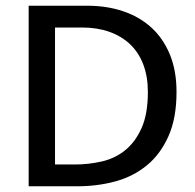

<svg xmlns="http://www.w3.org/2000/svg" viewBox="-20 -650 682 670"><path d="M285 -630Q352 -630 409 -611Q466 -592 507.5 -554.5Q549 -517 572.5 -460.5Q596 -404 596 -329Q596 -238 568 -175Q540 -112 492.5 -73Q445 -34 382.5 -17Q320 0 250 0H80V-630ZM172 -76H241Q289 -76 335 -86.5Q381 -97 416.5 -125.5Q452 -154 474 -203Q496 -252 496 -329Q496 -383 480 -425Q464 -467 434 -495.5Q404 -524 361.5 -539Q319 -554 267 -554H172Z"/></svg>

Font: Mukta Vaani
Style: Regular
Weight: 400
Designer: Noopur Datye, Girish Dalvi, Yashodeep Gholap, Pallavi Karambelkar
Foundry: Ek Type
Version: Version 2.538;PS 1.000;hotconv 16.6.51;makeotf.lib2.5.65220;